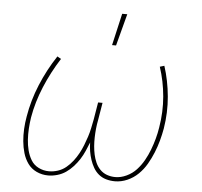

<svg xmlns="http://www.w3.org/2000/svg" viewBox="-53 -799 906 862"><g transform="rotate(5 400.0 -368.0)"><path d="M195 8Q167 8 142.5 -3.5Q118 -15 103 -36Q88 -57 80.5 -82.5Q73 -108 70.5 -135.5Q68 -163 69.5 -191Q71 -219 76 -247Q88 -320 117.5 -391.5Q147 -463 190 -528L207 -518Q166 -454 137 -384.5Q108 -315 96 -245Q92 -219 90.5 -194Q89 -169 90.5 -144.5Q92 -120 98 -96.5Q104 -73 116 -53Q128 -33 150 -22Q172 -11 197 -11Q217 -11 237 -17.5Q257 -24 273.5 -37.5Q290 -51 303.5 -68.5Q317 -86 327 -104.5Q337 -123 344.5 -142Q352 -161 358.5 -181Q365 -201 369 -220.5Q373 -240 377 -260L390 -338H410L397 -260Q393 -240 391 -220Q389 -200 388.5 -180.5Q388 -161 389.5 -141.5Q391 -122 395 -103.5Q399 -85 406.5 -68Q414 -51 427 -37.5Q440 -24 458 -17.5Q476 -11 496 -11Q521 -11 546.5 -23Q572 -35 590.5 -55Q609 -75 622.5 -99Q636 -123 645.5 -148Q655 -173 662 -198.5Q669 -224 673 -250Q685 -321 679 -390Q673 -459 652 -522L672 -528Q693 -463 699.5 -391.5Q706 -320 694 -247Q689 -219 681.5 -191.5Q674 -164 663 -137Q652 -110 637 -84Q622 -58 600.5 -37Q579 -16 551.5 -4Q524 8 496 8Q475 8 456 2.5Q437 -3 422.5 -15Q408 -27 398.5 -43.5Q389 -60 383 -78Q377 -96 373.5 -116Q370 -136 370 -156Q362 -136 353.5 -116.5Q345 -97 333.5 -79Q322 -61 307 -44.5Q292 -28 274.5 -16Q257 -4 236 2Q215 8 195 8ZM430 -600 463 -744H486L448 -600Z"/></g></svg>

Font: Iosevka Aile Thin Oblique
Style: Regular
Weight: 100
Italic angle: -9°
Designer: Belleve Invis
Foundry: Belleve Invis
Version: Version 31.1.0; ttfautohint (v1.8.4)